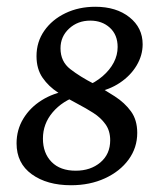

<svg xmlns="http://www.w3.org/2000/svg" viewBox="-20 -533 476 568"><path d="M190 15Q119 15 74 -17.5Q29 -50 29 -109Q29 -149 49 -182Q69 -215 103.5 -236.5Q138 -258 179 -264L212 -250Q165 -235 136 -201Q107 -167 107 -123Q107 -80 132.5 -54Q158 -28 204 -28Q248 -28 277 -52.5Q306 -77 306 -118Q306 -146 292 -165.5Q278 -185 256 -199Q234 -213 211 -225Q180 -241 152 -259Q124 -277 106 -303Q88 -329 88 -367Q88 -409 111 -442Q134 -475 173.5 -494Q213 -513 262 -513Q324 -513 363 -482Q402 -451 402 -402Q402 -369 384 -339Q366 -309 334.5 -288Q303 -267 263 -260L233 -277Q262 -289 283.5 -307.5Q305 -326 316.5 -348Q328 -370 328 -394Q328 -430 305 -451Q282 -472 247 -472Q210 -472 184.5 -448.5Q159 -425 159 -390Q159 -351 188 -328.5Q217 -306 258 -285Q290 -267 319.5 -248Q349 -229 367.5 -203.5Q386 -178 386 -140Q386 -96 360.5 -61Q335 -26 290.5 -5.5Q246 15 190 15Z"/></svg>

Font: Yrsa
Style: Italic
Weight: 400
Italic angle: -7.10001°
Designer: Anna Giedrys (Yrsa+Rasa design), David Brezina (Yrsa art-direction, Rasa art-direction, design)
Foundry: Rosetta Type Foundry
Version: Version 2.004